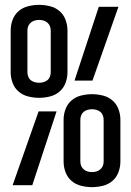

<svg xmlns="http://www.w3.org/2000/svg" viewBox="-20 -763 540 791"><path d="M141 -360Q119 -360 96.5 -365.5Q74 -371 57 -385.5Q40 -400 32 -421.5Q24 -443 24 -465V-638Q24 -660 32 -681.5Q40 -703 57 -717.5Q74 -732 96.5 -737.5Q119 -743 141 -743Q163 -743 185.5 -737.5Q208 -732 225 -717.5Q242 -703 250 -681.5Q258 -660 258 -638V-465Q258 -443 250 -421.5Q242 -400 225 -385.5Q208 -371 185.5 -365.5Q163 -360 141 -360ZM287 -431 387 -735H468L361 -431ZM141 -422Q150 -422 159 -424.5Q168 -427 175 -432.5Q182 -438 185.5 -447Q189 -456 189 -465V-638Q189 -647 185.5 -655.5Q182 -664 175 -670Q168 -676 159 -678.5Q150 -681 141 -681Q132 -681 123 -678.5Q114 -676 107 -670Q100 -664 96.5 -655.5Q93 -647 93 -638V-465Q93 -456 96.5 -447Q100 -438 107 -432.5Q114 -427 123 -424.5Q132 -422 141 -422ZM359 8Q337 8 314.5 2.5Q292 -3 275 -17.5Q258 -32 250 -53.5Q242 -75 242 -98V-270Q242 -292 250 -313.5Q258 -335 275 -349.5Q292 -364 314.5 -369.5Q337 -375 359 -375Q381 -375 403.5 -369.5Q426 -364 443 -349.5Q460 -335 468 -313.5Q476 -292 476 -270V-98Q476 -75 468 -53.5Q460 -32 443 -17.5Q426 -3 403.5 2.5Q381 8 359 8ZM359 -54Q368 -54 377 -56.5Q386 -59 393 -65Q400 -71 403.5 -79.5Q407 -88 407 -98V-270Q407 -279 403.5 -288Q400 -297 393 -302.5Q386 -308 377 -310.5Q368 -313 359 -313Q350 -313 341 -310.5Q332 -308 325 -302.5Q318 -297 314.5 -288Q311 -279 311 -270V-98Q311 -88 314.5 -79.5Q318 -71 325 -65Q332 -59 341 -56.5Q350 -54 359 -54ZM32 0 139 -304H213L113 0Z"/></svg>

Font: Iosevka Fixed
Style: Regular
Weight: 400
Monospace: yes
Designer: Belleve Invis
Foundry: Belleve Invis
Version: Version 33.2.4